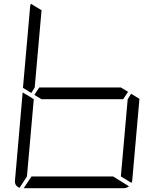

<svg xmlns="http://www.w3.org/2000/svg" viewBox="-20 -992 856 1012"><path d="M181 -735 163 -531 145 -502 101 -529 139 -959Q139 -964 143 -972L199 -938ZM671 -498 715 -471 677 -41Q677 -36 673 -28L617 -62L635 -265L653 -469ZM629 -469H405H199L161 -492L187 -531H411H617L655 -508ZM576 -62 660 -10Q647 0 632 0H364H105L146 -62H370ZM83 -2Q56 -13 59 -41L99 -500V-505L138 -482L150 -474L158 -469L140 -265L122 -62Z"/></svg>

Font: DSEG7 Modern
Style: Light Italic
Weight: 300
Italic angle: -5°
Designer: Keshikan(Twitter:@keshinomi_88pro)
Version: Version 0.46